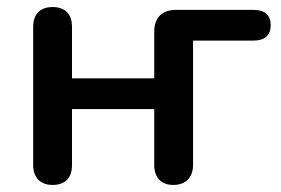

<svg xmlns="http://www.w3.org/2000/svg" viewBox="-20 -516 795 544"><path d="M129 8C166 8 184 -13 184 -49V-207H417V-49C417 -13 436 8 471 8C506 8 527 -13 527 -49V-401H699C730 -401 747 -416 747 -445C747 -473 730 -488 699 -488H479C439 -488 417 -466 417 -426V-294H184V-440C184 -476 165 -496 129 -496C94 -496 74 -476 74 -440V-49C74 -13 94 8 129 8Z"/></svg>

Font: SN Pro Medium
Style: Regular
Weight: 500
Designer: Tobias Whetton
Foundry: Supernotes
Version: Version 1.003;Glyphs 3.3 (3324)